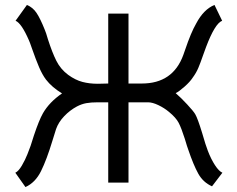

<svg xmlns="http://www.w3.org/2000/svg" viewBox="-20 -739 961 777"><path d="M376 -325Q348 -325 329 -321.5Q310 -318 291 -308Q263 -293 240 -269Q217 -245 207 -217L192 -169Q169 -93 146 -46.5Q123 0 83 18L42 -40Q55 -46 68.5 -69Q82 -92 91 -115Q104 -146 117 -190Q138 -253 154 -281Q180 -326 231 -361Q190 -386 166 -417Q151 -437 138 -467.5Q125 -498 110 -541Q100 -570 97 -576Q67 -645 43 -655L89 -719Q113 -709 128 -686.5Q143 -664 161 -619Q166 -608 174 -580Q191 -527 208 -493Q225 -459 256 -436Q285 -415 313.5 -407.5Q342 -400 376 -400L418 -401V-684H500V-401H554Q680 -401 722 -517L729 -537Q753 -608 774 -644Q804 -701 848 -719L879 -655Q850 -644 814 -549L802 -516Q791 -484 782.5 -464Q774 -444 760 -425Q749 -408 727 -388.5Q705 -369 691 -362Q712 -344 737.5 -316.5Q763 -289 770 -277Q780 -260 798 -201Q813 -149 821 -129Q834 -95 850 -70.5Q866 -46 880 -40L838 15Q802 -1 782.5 -36Q763 -71 742 -133Q738 -143 728 -177Q714 -221 703 -242Q692 -263 664 -286Q645 -302 621 -313.5Q597 -325 579 -325H500V0H418V-325Z"/></svg>

Font: Bellota Text
Style: Bold
Weight: 700
Designer: Kemie Guaida
Foundry: Kemie Guaida
Version: Version 4.001